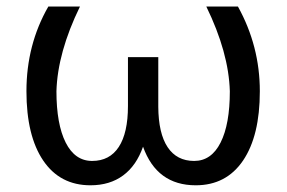

<svg xmlns="http://www.w3.org/2000/svg" viewBox="-20 -548 864 578"><path d="M220.7 -528.3Q153.3 -390.1 149.9 -273.4Q149.9 -174.3 177.7 -118.9Q205.6 -63.5 257.3 -63.5Q310.1 -63.5 337.6 -105.7Q365.2 -147.9 365.2 -229V-376H456.5V-226.6Q457 -146.5 484.6 -105Q512.2 -63.5 564.5 -63.5Q616.2 -63.5 644 -118.7Q671.9 -173.8 671.9 -273.4Q668.5 -390.1 601.1 -528.3H696.3Q762.2 -409.2 762.2 -273.4Q762.2 -139.2 711.7 -64.7Q661.1 9.8 569.3 9.8Q452.1 9.8 410.6 -106.4Q390.6 -49.3 350.6 -19.8Q310.5 9.8 252.4 9.8Q160.6 9.8 110.1 -64.7Q59.6 -139.2 59.6 -273.4Q59.6 -413.6 125.5 -528.3Z"/></svg>

Font: SteelSelectRoboto
Style: Roboto-Regular
Weight: 400
Designer: Google
Version: Version 2.137; 2017